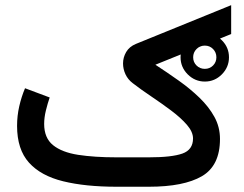

<svg xmlns="http://www.w3.org/2000/svg" viewBox="-20 -710 926 730"><path d="M666.5 -492.2Q666.5 -529.8 693.8 -556.9Q721.2 -584 758.8 -584Q796.4 -584 823.5 -556.9Q850.6 -529.8 850.6 -492.2Q850.6 -454.6 823.5 -427.2Q796.4 -399.9 758.8 -399.9Q721.2 -399.9 693.8 -427.2Q666.5 -454.6 666.5 -492.2ZM714.4 -492.2Q714.4 -473.6 727.3 -460.9Q740.2 -448.2 758.8 -448.2Q777.3 -448.2 790 -460.9Q802.7 -473.6 802.7 -492.2Q802.7 -510.7 790 -523.7Q777.3 -536.6 758.8 -536.6Q740.2 -536.6 727.3 -523.7Q714.4 -510.7 714.4 -492.2ZM546.4 0H422.9Q304.7 0 220 -20.8Q135.3 -41.5 90.1 -91.8Q44.9 -142.1 44.9 -231.4Q44.9 -269.5 53.2 -305.9Q61.5 -342.3 75.2 -374.5L168.9 -339.4Q161.1 -316.9 154.5 -290Q147.9 -263.2 147.9 -238.8Q147.9 -185.5 181.6 -158.2Q215.3 -130.9 277.1 -121.3Q338.9 -111.8 422.9 -111.8H545.9Q633.3 -111.8 673.6 -126.2Q713.9 -140.6 713.9 -183.6Q713.9 -208.5 690.7 -235.4Q667.5 -262.2 631.3 -289.3Q595.2 -316.4 555.9 -342.8Q516.6 -369.1 484.4 -394Q466.3 -407.7 457 -427.7Q447.8 -447.8 447.8 -468.8Q447.8 -491.7 459.7 -512.2Q471.7 -532.7 496.6 -543L858.9 -690.4V-580.6L570.8 -463.9Q615.7 -434.6 659.4 -403.6Q703.1 -372.6 738.5 -338.4Q773.9 -304.2 795.2 -265.6Q816.4 -227.1 816.4 -181.6Q816.4 -80.1 747.6 -40Q678.7 0 546.4 0Z"/></svg>

Font: Vazirmatn UI FD Medium
Style: Regular
Weight: 500
Designer: Saber Rastikerdar
Foundry: Saber Rastikerdar
Version: Version 33.003